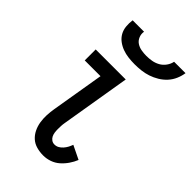

<svg xmlns="http://www.w3.org/2000/svg" viewBox="-227 -818 904 904"><g transform="rotate(45 225.0 -366.0)"><path d="M247 8Q224 8 202.5 2Q181 -4 165.5 -18Q150 -32 140.5 -51.5Q131 -71 127.5 -93Q124 -115 125 -138Q126 -161 130 -184L174 -447H69V-520H269L211 -172Q209 -161 208.5 -150Q208 -139 208 -128Q208 -117 209.5 -106.5Q211 -96 215.5 -87Q220 -78 228.5 -72Q237 -66 248 -66Q260 -66 270 -71.5Q280 -77 288.5 -86.5Q297 -96 302.5 -106.5Q308 -117 312 -128L380 -95Q372 -75 359 -56Q346 -37 329 -22Q312 -7 290.5 0.5Q269 8 247 8ZM248 -600Q227 -600 206 -602.5Q185 -605 166 -612Q147 -619 131 -631Q115 -643 105.5 -660Q96 -677 94 -698Q92 -719 95 -740H171Q168 -723 174.5 -707Q181 -691 194.5 -682Q208 -673 225 -670Q242 -667 259 -667Q276 -667 294 -670Q312 -673 328.5 -682Q345 -691 356.5 -707Q368 -723 371 -740H447Q444 -719 435 -698Q426 -677 410.5 -660Q395 -643 375 -631Q355 -619 334 -612Q313 -605 291 -602.5Q269 -600 248 -600Z"/></g></svg>

Font: Iosevka Etoile
Style: Italic
Weight: 400
Italic angle: -9°
Designer: Belleve Invis
Foundry: Belleve Invis
Version: Version 22.1.2; ttfautohint (v1.8.4)